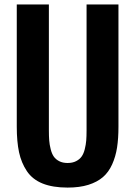

<svg xmlns="http://www.w3.org/2000/svg" viewBox="-20 -830 606 861"><path d="M283.2 11.2Q216.3 11.2 170.9 -7.1Q125.5 -25.4 100.6 -62.5Q75.7 -99.6 65.4 -147.2Q55.2 -194.8 55.2 -262.2V-810.1H199.2V-245.1Q199.2 -218.8 200.7 -200Q202.1 -181.2 207.3 -160.9Q212.4 -140.6 221.2 -127.9Q230 -115.2 245.6 -107.2Q261.2 -99.1 283.2 -99.1Q305.2 -99.1 321 -107.2Q336.9 -115.2 345.9 -127.9Q355 -140.6 360.1 -160.9Q365.2 -181.2 366.7 -200Q368.2 -218.8 368.2 -245.1V-810.1H511.2V-262.2Q511.2 -209 504.9 -168.2Q498.5 -127.4 482.9 -92.8Q467.3 -58.1 441.7 -35.9Q416 -13.7 376.5 -1.2Q336.9 11.2 283.2 11.2Z"/></svg>

Font: Oswald Medium
Style: Regular
Weight: 500
Designer: Vernon Adams
Foundry: Vernon Adams
Version: Version 4.103